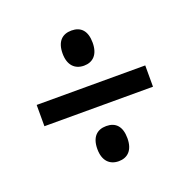

<svg xmlns="http://www.w3.org/2000/svg" viewBox="-95 -691 672 678"><g transform="rotate(-20 241.0 -352.5)"><path d="M241 -466C274 -466 297 -487 297 -532C297 -577 276 -598 241 -598C206 -598 184 -577 184 -532C184 -488 207 -466 241 -466ZM36 -313H444V-393H36ZM241 -107C274 -107 297 -128 297 -173C297 -218 276 -239 241 -239C206 -239 184 -218 184 -173C184 -129 207 -107 241 -107Z"/></g></svg>

Font: Noto Sans Myanmar UI Condensed Medium
Style: Regular
Weight: 500
Width: 3
Designer: Monotype Design Team
Foundry: Monotype Imaging Inc.
Version: Version 2.103